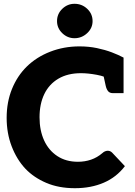

<svg xmlns="http://www.w3.org/2000/svg" viewBox="-20 -982 708 1010"><path d="M374 8Q289 8 223.5 -20Q158 -48 114 -94Q68 -143 41.5 -212Q15 -281 15 -362Q15 -445 43 -514Q71 -583 121 -632Q172 -682 244 -710Q316 -738 398 -738Q447 -738 490 -729Q533 -720 568.5 -706.5Q604 -693 630 -679V-578L564 -561Q535 -580 489 -588.5Q443 -597 406 -597Q336 -597 287 -568Q238 -539 213 -487Q188 -435 188 -365Q188 -296 212 -243.5Q236 -191 281.5 -161Q327 -131 390 -131Q426 -131 458.5 -142Q491 -153 519 -177Q524 -182 531.5 -185.5Q539 -189 547 -189Q560 -189 570 -179L637 -108Q593 -50 526 -21Q459 8 374 8ZM521 -600 630 -578V-492H574Q557 -492 548.5 -502.5Q540 -513 536 -531ZM372 -781Q335 -781 307.5 -807.5Q280 -834 280 -871Q280 -909 307.5 -935.5Q335 -962 372 -962Q411 -962 439 -935.5Q467 -909 467 -871Q467 -834 438.5 -807.5Q410 -781 372 -781Z"/></svg>

Font: Aleo Black
Style: Regular
Weight: 900
Designer: Alessio Laiso
Foundry: Alessio Laiso
Version: Version 2.001;gftools[0.9.29]